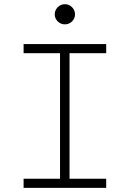

<svg xmlns="http://www.w3.org/2000/svg" viewBox="-20 -906 626 926"><path d="M93.8 0V-43.9H269.5V-649.4H93.8V-693.4H492.2V-649.4H315.4V-43.9H492.2V0ZM293 -788.6Q272.9 -788.6 258.5 -802.7Q244.1 -816.9 244.1 -836.9Q244.1 -856.9 258.5 -871.3Q272.9 -885.7 293 -885.7Q313 -885.7 327.4 -871.3Q341.8 -856.9 341.8 -836.9Q341.8 -816.9 327.4 -802.7Q313 -788.6 293 -788.6Z"/></svg>

Font: Cascadia Mono ExtraLight
Style: Regular
Weight: 200
Monospace: yes
Designer: Aaron Bell
Foundry: Saja Typeworks
Version: Version 2404.023; ttfautohint (v1.8.4)